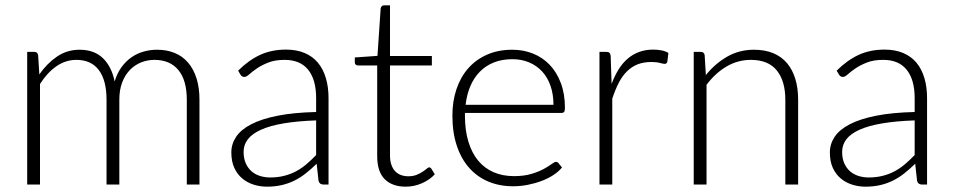

<svg xmlns="http://www.w3.org/2000/svg" viewBox="-20 -692 3574 720"><path d="M82 0V-497.5H108.5Q121 -497.5 123 -485L127.5 -413Q156.5 -454.5 194 -480Q231.5 -505.5 278.5 -505.5Q333 -505.5 365.8 -474Q398.5 -442.5 410 -386.5Q419 -417 435.2 -439.5Q451.5 -462 472.5 -476.8Q493.5 -491.5 518.2 -498.5Q543 -505.5 569 -505.5Q606 -505.5 635.5 -493.2Q665 -481 685.5 -457Q706 -433 717 -398Q728 -363 728 -318V0H680.5V-318Q680.5 -391 649 -429.2Q617.5 -467.5 559 -467.5Q533 -467.5 509.2 -458Q485.5 -448.5 467.2 -429.8Q449 -411 438.2 -383Q427.5 -355 427.5 -318V0H379.5V-318Q379.5 -390.5 350.8 -429Q322 -467.5 266.5 -467.5Q226 -467.5 191.5 -443.5Q157 -419.5 130 -377V0Z M1165.5 -240.5Q1094.5 -238 1043.2 -229.2Q992 -220.5 958.8 -205.5Q925.5 -190.5 909.5 -169.8Q893.5 -149 893.5 -122.5Q893.5 -97.5 901.8 -79.2Q910 -61 923.8 -49.2Q937.5 -37.5 955.5 -32Q973.5 -26.5 993 -26.5Q1022 -26.5 1046.2 -32.8Q1070.5 -39 1091.2 -50.2Q1112 -61.5 1130 -77Q1148 -92.5 1165.5 -110.5ZM873 -427Q912 -466 955 -486Q998 -506 1052.5 -506Q1092.5 -506 1122.5 -493.2Q1152.5 -480.5 1172.2 -456.8Q1192 -433 1202 -399.2Q1212 -365.5 1212 -324V0H1193Q1178 0 1174.5 -14L1167.5 -78Q1147 -58 1126.8 -42Q1106.5 -26 1084.5 -15Q1062.5 -4 1037 2Q1011.5 8 981 8Q955.5 8 931.5 0.5Q907.5 -7 888.8 -22.5Q870 -38 858.8 -62.2Q847.5 -86.5 847.5 -120.5Q847.5 -152 865.5 -179Q883.5 -206 922 -226Q960.5 -246 1020.8 -258Q1081 -270 1165.5 -272V-324Q1165.5 -393 1135.8 -430.2Q1106 -467.5 1047.5 -467.5Q1011.5 -467.5 986.2 -457.5Q961 -447.5 943.5 -435.5Q926 -423.5 915 -413.5Q904 -403.5 896.5 -403.5Q891 -403.5 887.5 -406Q884 -408.5 881.5 -412.5Z M1501.5 8Q1451 8 1422.8 -20Q1394.5 -48 1394.5 -106.5V-446.5H1323Q1317.5 -446.5 1314 -449.5Q1310.5 -452.5 1310.5 -458V-476.5L1395.5 -482.5L1407.5 -660.5Q1408.5 -665 1411.5 -668.5Q1414.5 -672 1420 -672H1442.5V-482H1599.5V-446.5H1442.5V-109Q1442.5 -88.5 1447.8 -73.8Q1453 -59 1462.2 -49.5Q1471.5 -40 1484 -35.5Q1496.5 -31 1511 -31Q1529 -31 1542 -36.2Q1555 -41.5 1564.5 -47.8Q1574 -54 1580 -59.2Q1586 -64.5 1589.5 -64.5Q1593.5 -64.5 1597.5 -59.5L1610.5 -38.5Q1591.5 -17.5 1562.2 -4.8Q1533 8 1501.5 8Z M2055.5 -299Q2055.5 -339 2044.2 -370.8Q2033 -402.5 2012.5 -424.5Q1992 -446.5 1963.8 -458.2Q1935.5 -470 1901.5 -470Q1863 -470 1832.5 -458Q1802 -446 1779.8 -423.5Q1757.5 -401 1744 -369.5Q1730.5 -338 1726 -299ZM1723.5 -268.5V-259Q1723.5 -203 1736.5 -160.5Q1749.5 -118 1773.5 -89.2Q1797.5 -60.5 1831.5 -46Q1865.5 -31.5 1907.5 -31.5Q1945 -31.5 1972.5 -39.8Q2000 -48 2018.8 -58.2Q2037.5 -68.5 2048.5 -76.8Q2059.5 -85 2064.5 -85Q2071 -85 2074.5 -80L2087.5 -64Q2075.5 -49 2055.8 -36Q2036 -23 2011.8 -13.8Q1987.5 -4.5 1959.8 1Q1932 6.5 1904 6.5Q1853 6.5 1811 -11.2Q1769 -29 1739 -63Q1709 -97 1692.8 -146.2Q1676.5 -195.5 1676.5 -259Q1676.5 -312.5 1691.8 -357.8Q1707 -403 1735.8 -435.8Q1764.5 -468.5 1806.2 -487Q1848 -505.5 1901 -505.5Q1943 -505.5 1979 -491Q2015 -476.5 2041.5 -448.8Q2068 -421 2083.2 -380.5Q2098.5 -340 2098.5 -287.5Q2098.5 -276.5 2095.5 -272.5Q2092.5 -268.5 2085.5 -268.5Z M2273.5 -377.5Q2285 -408 2299.8 -431.8Q2314.5 -455.5 2333.8 -472Q2353 -488.5 2376.8 -497.2Q2400.5 -506 2429.5 -506Q2445 -506 2460 -503.2Q2475 -500.5 2486.5 -493.5L2482.5 -460.5Q2480 -452.5 2473 -452.5Q2467 -452.5 2454.8 -456Q2442.5 -459.5 2422.5 -459.5Q2393.5 -459.5 2371.2 -450.8Q2349 -442 2331.2 -424.5Q2313.5 -407 2300.2 -381.2Q2287 -355.5 2276 -322V0H2228V-497.5H2253.5Q2262 -497.5 2265.5 -494Q2269 -490.5 2270 -482Z M2627 -410.5Q2661.5 -453.5 2706.8 -479.5Q2752 -505.5 2807.5 -505.5Q2848.5 -505.5 2879.8 -492.5Q2911 -479.5 2931.5 -455Q2952 -430.5 2962.5 -396Q2973 -361.5 2973 -318V0H2925V-318Q2925 -388 2893 -427.8Q2861 -467.5 2795.5 -467.5Q2747 -467.5 2704.8 -442.8Q2662.5 -418 2629.5 -374V0H2581.5V-497.5H2608Q2620.5 -497.5 2622.5 -485Z M3410 -240.5Q3339 -238 3287.8 -229.2Q3236.5 -220.5 3203.2 -205.5Q3170 -190.5 3154 -169.8Q3138 -149 3138 -122.5Q3138 -97.5 3146.2 -79.2Q3154.5 -61 3168.2 -49.2Q3182 -37.5 3200 -32Q3218 -26.5 3237.5 -26.5Q3266.5 -26.5 3290.8 -32.8Q3315 -39 3335.8 -50.2Q3356.5 -61.5 3374.5 -77Q3392.5 -92.5 3410 -110.5ZM3117.5 -427Q3156.5 -466 3199.5 -486Q3242.5 -506 3297 -506Q3337 -506 3367 -493.2Q3397 -480.5 3416.8 -456.8Q3436.5 -433 3446.5 -399.2Q3456.5 -365.5 3456.5 -324V0H3437.5Q3422.5 0 3419 -14L3412 -78Q3391.5 -58 3371.2 -42Q3351 -26 3329 -15Q3307 -4 3281.5 2Q3256 8 3225.5 8Q3200 8 3176 0.5Q3152 -7 3133.2 -22.5Q3114.5 -38 3103.2 -62.2Q3092 -86.5 3092 -120.5Q3092 -152 3110 -179Q3128 -206 3166.5 -226Q3205 -246 3265.2 -258Q3325.5 -270 3410 -272V-324Q3410 -393 3380.2 -430.2Q3350.5 -467.5 3292 -467.5Q3256 -467.5 3230.8 -457.5Q3205.5 -447.5 3188 -435.5Q3170.5 -423.5 3159.5 -413.5Q3148.5 -403.5 3141 -403.5Q3135.5 -403.5 3132 -406Q3128.5 -408.5 3126 -412.5Z"/></svg>

Font: Lato 2
Style: Regular
Weight: 300
Designer: Lukasz Dziedzic with Adam Twardoch and Botio Nikoltchev
Foundry: tyPoland Lukasz Dziedzic
Version: Version 2.015; 2015-08-06; http://www.latofonts.com/